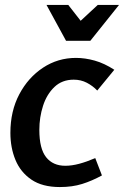

<svg xmlns="http://www.w3.org/2000/svg" viewBox="-20 -744 501 776"><path d="M373 -378Q355 -397 331 -409.5Q307 -422 278 -422Q231 -422 200 -392.5Q169 -363 154 -316.5Q139 -270 139 -219Q139 -143 166.5 -108.5Q194 -74 244 -74Q270 -74 300 -82Q330 -90 365 -105L392 -35Q352 -13 312 -0.5Q272 12 222 12Q151 12 107 -18Q63 -48 42.5 -97.5Q22 -147 22 -207Q22 -295 58 -363Q94 -431 154 -470.5Q214 -510 287 -510Q324 -510 363 -499Q402 -488 442 -462ZM306 -660 375 -724H461L345 -579H247L168 -724H256Z"/></svg>

Font: Rosario
Style: Bold Italic
Weight: 700
Italic angle: -8.05°
Designer: Hector Gatti
Foundry: Omnibus Type
Version: Version 1.101; ttfautohint (v1.8.1.43-b0c9)